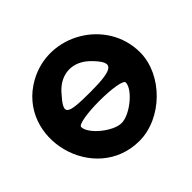

<svg xmlns="http://www.w3.org/2000/svg" viewBox="-191 -1098 1269 1269"><g transform="rotate(-45 443.5 -463.5)"><path d="M233 -826C-127 -626 25 -50 437 -50C649 -50 854 -252 854 -462C854 -774 507 -978 233 -826ZM583 -650C692 -541 658 -508 437 -508C212 -508 195 -526 299 -642C381 -734 496 -737 583 -650ZM646 -388C646 -323 516 -217 437 -217C358 -217 229 -323 229 -388C229 -409 320 -425 437 -425C554 -425 646 -409 646 -388Z"/></g></svg>

Font: Hussar Skorodowane
Style: Bold
Weight: 700
Foundry: Cannot Into Space Fonts
Version: Version 0.892